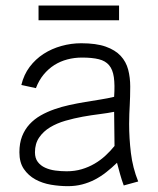

<svg xmlns="http://www.w3.org/2000/svg" viewBox="-20 -651 559 681"><path d="M402.3 -579.1H116.7V-631.3H402.3ZM418.9 6.8Q411.6 -12.7 406 -33Q400.4 -53.2 395 -73.7Q376.5 -55.7 356.9 -40.3Q337.4 -24.9 316.2 -13.9Q294.9 -2.9 271.2 3.2Q247.6 9.3 220.7 9.3Q191.4 9.3 160.9 4.2Q130.4 -1 105.5 -14.6Q80.6 -28.3 64.7 -51.5Q48.8 -74.7 48.8 -110.8Q48.8 -143.1 58.3 -167.5Q67.9 -191.9 84.7 -210.2Q101.6 -228.5 124.3 -241.5Q147 -254.4 172.9 -263.4Q198.7 -272.5 226.8 -278.6Q254.9 -284.7 282.7 -289.3Q310.5 -293.9 336.7 -298.1Q362.8 -302.2 384.8 -307.6Q387.7 -350.1 383.8 -377.2Q379.9 -404.3 366.9 -419.7Q354 -435.1 330.6 -440.9Q307.1 -446.8 271 -446.8Q243.7 -446.8 218.8 -440.2Q193.8 -433.6 172.6 -420.2Q151.4 -406.7 134.5 -386.2Q117.7 -365.7 107.4 -338.4L55.7 -349.6Q64.5 -386.2 85.2 -413.8Q106 -441.4 134.8 -460Q163.6 -478.5 198 -488Q232.4 -497.6 268.1 -497.6Q321.3 -497.6 355 -485.6Q388.7 -473.6 408 -452.9Q427.2 -432.1 434.6 -404.1Q441.9 -376 441.9 -343.8Q441.9 -324.2 441.4 -308.6Q440.9 -293 440.2 -278.1Q439.5 -263.2 438.7 -247.3Q438 -231.4 438 -211.4Q438 -161.1 444.3 -108.4Q450.7 -55.7 470.2 -7.3ZM384.8 -254.4Q363.3 -250 334 -246.3Q304.7 -242.7 273.4 -237.1Q242.2 -231.4 211.9 -222.7Q181.6 -213.9 157.7 -199.5Q133.8 -185.1 118.9 -163.3Q104 -141.6 104 -110.8Q104 -89.8 114 -76.7Q124 -63.5 140.1 -56.2Q156.2 -48.8 176.3 -46.1Q196.3 -43.5 216.3 -43.5Q245.1 -43.5 269.8 -50.8Q294.4 -58.1 315.7 -70.6Q336.9 -83 354.5 -99.4Q372.1 -115.7 386.2 -133.3Z"/></svg>

Font: SaysetthaMai
Style: Regular
Weight: 400
Designer: John M. Durdin
Foundry: Lao Script for Windows
Version: Version 1.101